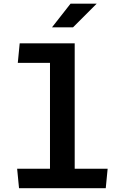

<svg xmlns="http://www.w3.org/2000/svg" viewBox="-20 -994 660 1014"><path d="M80.5 0H538.5L548.5 -103H374.5V-765H84L74 -662H244V-103H70.5ZM254.5 -849.5 352.5 -974.5H490.5L365.5 -849.5Z"/></svg>

Font: Monaspace Argon SemiBold
Style: Regular
Weight: 600
Designer: Riley Cran & the Lettermatic Team
Foundry: Lettermatic
Version: Version 1.000 (Monaspace Argon)